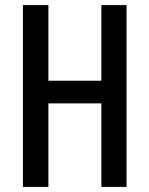

<svg xmlns="http://www.w3.org/2000/svg" viewBox="-20 -734 587 754"><path d="M477 0V-714H378V-417H170V-714H70V0H170V-328H378V0Z"/></svg>

Font: Noto Sans Khmer ExtraCondensed Medium
Style: Regular
Weight: 500
Width: 2
Designer: Danh Hong and the Monotype Design Team
Foundry: Monotype Imaging Inc.
Version: Version 2.004